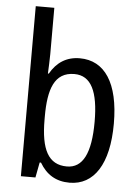

<svg xmlns="http://www.w3.org/2000/svg" viewBox="-54 -802 617 855"><g transform="rotate(5 254.0 -375.0)"><path d="M154 -553V-760H71V0H136L149 -68H155C185 -17 228 10 289 10C398 10 463 -88 463 -269C463 -451 398 -546 287 -546C227 -546 184 -517 155 -466H151C152 -493 154 -524 154 -553ZM269 -474C344 -474 377 -405 377 -270C377 -129 342 -61 271 -61C188 -61 154 -127 154 -260V-275C154 -395 179 -474 269 -474Z"/></g></svg>

Font: Noto Sans Georgian Condensed
Style: Regular
Weight: 400
Width: 3
Designer: Monotype Design Team, Akaki Razmadze
Foundry: Google LLC
Version: Version 2.005